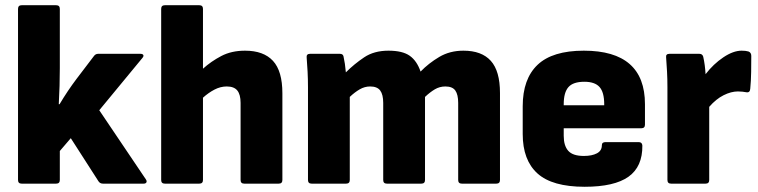

<svg xmlns="http://www.w3.org/2000/svg" viewBox="-20 -703 2903 735"><path d="M63 0Q49 0 49 -14V-669Q49 -683 63 -683H195Q209 -683 209 -669V-442Q209 -409 208 -374Q207 -339 205 -304H208Q239 -356 273 -401L340 -489Q346 -497 356 -497H517Q526 -497 528.5 -492.5Q531 -488 525 -481L360 -281L538 -17Q543 -10 540.5 -5Q538 0 530 0H374Q363 0 357 -9L251 -174L209 -125V-14Q209 0 195 0Z M611 0Q597 0 597 -14V-669Q597 -683 611 -683H743Q757 -683 757 -669V-440Q788 -468 827 -488.5Q866 -509 918 -509Q989 -509 1025 -470Q1061 -431 1061 -346V-14Q1061 0 1047 0H915Q901 0 901 -14V-309Q901 -341 888.5 -356.5Q876 -372 848 -372Q824 -372 801 -360Q778 -348 757 -329V-14Q757 0 743 0Z M1173 0Q1159 0 1159 -14V-368Q1159 -400 1157.5 -428.5Q1156 -457 1154 -482Q1152 -497 1167 -497H1281Q1293 -497 1295 -487Q1301 -461 1304 -426Q1336 -458 1374 -483.5Q1412 -509 1467 -509Q1521 -509 1548.5 -489.5Q1576 -470 1590 -429Q1621 -461 1661.5 -485Q1702 -509 1754 -509Q1824 -509 1859 -470Q1894 -431 1894 -347V-14Q1894 0 1880 0H1748Q1734 0 1734 -14V-309Q1734 -341 1723 -356.5Q1712 -372 1685 -372Q1663 -372 1644.5 -361Q1626 -350 1607 -332V-14Q1607 0 1593 0H1461Q1447 0 1447 -14V-309Q1447 -341 1435.5 -356.5Q1424 -372 1397 -372Q1376 -372 1357 -361Q1338 -350 1319 -332V-14Q1319 0 1305 0Z M2218 12Q2094 12 2037.5 -39Q1981 -90 1981 -190V-296Q1981 -401 2038 -455Q2095 -509 2215 -509Q2449 -509 2449 -304V-226Q2449 -212 2435 -212H2138V-183Q2138 -145 2155.5 -125.5Q2173 -106 2215 -106Q2246 -106 2265 -116Q2284 -126 2284 -147Q2284 -159 2298 -159H2425Q2438 -159 2439 -146Q2440 -65 2386 -26.5Q2332 12 2218 12ZM2138 -300H2293V-304Q2293 -350 2275 -370Q2257 -390 2217 -390Q2174 -390 2156 -369.5Q2138 -349 2138 -304Z M2549 0Q2535 0 2535 -14V-369Q2535 -401 2533.5 -428.5Q2532 -456 2530 -483Q2528 -497 2543 -497H2657Q2669 -497 2672 -486Q2679 -455 2681 -419Q2711 -458 2749 -483.5Q2787 -509 2819 -509Q2835 -509 2845 -506Q2856 -502 2856 -489Q2856 -462 2855.5 -427.5Q2855 -393 2852 -363Q2851 -347 2836 -350Q2831 -351 2822.5 -352Q2814 -353 2805 -353Q2779 -353 2750 -338.5Q2721 -324 2695 -294V-14Q2695 0 2681 0Z"/></svg>

Font: Sofia Sans Black
Style: Regular
Weight: 900
Designer: Botio Nikoltchev, Ani Petrova
Foundry: lettersoup
Version: Version 4.100; ttfautohint (v1.8.3)